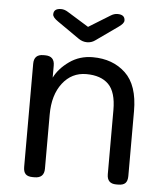

<svg xmlns="http://www.w3.org/2000/svg" viewBox="-50 -729 658 773"><g transform="rotate(5 278.5 -342.0)"><path d="M111 -493H118Q156 -493 156 -455V-406Q175 -444 216 -473Q257 -502 310 -502Q391 -502 442.5 -453.5Q494 -405 494 -300V-38Q494 -18 485 -9Q476 0 456 0H448Q411 0 411 -38V-297Q411 -370 380 -401Q349 -432 290 -432Q231 -432 194 -384Q157 -336 157 -257V-38Q157 0 118 0H111Q91 0 82 -9Q73 -18 73 -38V-455Q73 -493 111 -493ZM166 -684Q180 -684 194 -675L280 -622L366 -675Q380 -684 394 -684Q424 -684 424 -660Q424 -648 402 -633L313 -570Q299 -560 281 -560Q263 -560 247 -571L158 -633Q136 -648 136 -660Q136 -684 166 -684Z"/></g></svg>

Font: Merge One
Style: Regular
Weight: 400
Designer: Kosal Sen
Foundry: Philatype
Version: Version 1.001